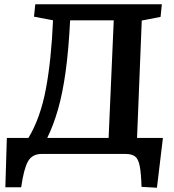

<svg xmlns="http://www.w3.org/2000/svg" viewBox="-20 -720 816 898"><path d="M5 156 12 -75H113Q169 -168 194.5 -303.5Q220 -439 228 -625L139 -642L145 -700H737L731 -641L643 -624L621 -75H742L714 158L642 154Q640 90 633.5 56.5Q627 23 611.5 11.5Q596 0 567 0H175Q130 0 110.5 35.5Q91 71 79 156ZM201 -75H488L512 -625H308Q301 -487 287 -385.5Q273 -284 251.5 -209Q230 -134 201 -75Z"/></svg>

Font: Literata 7pt SemiBold
Style: Italic
Weight: 600
Italic angle: -2°
Designer: Latin by Veronika Burian and Jose Scaglione. Greek by Irene Vlachou. Cyrillic by Vera Evstafieva
Foundry: TypeTogether
Version: Version 3.002